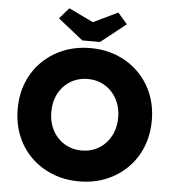

<svg xmlns="http://www.w3.org/2000/svg" viewBox="-61 -977 938 1043"><g transform="rotate(5 408.5 -456.0)"><path d="M408.7 10Q329 10 262.2 -17Q195.3 -44 145.8 -92.8Q96.3 -141.7 69.5 -208.1Q42.7 -274.5 42.7 -353.6Q42.7 -432.7 69.5 -498.8Q96.3 -565 145.8 -613.8Q195.3 -662.7 262.2 -689.7Q329.1 -716.7 408.3 -716.7Q488.3 -716.7 554.8 -689.7Q621.4 -662.7 670.8 -613.7Q720.3 -564.7 747.2 -498.5Q774 -432.3 774 -353.7Q774 -275 747.2 -208.5Q720.3 -142 670.8 -93Q621.4 -44 554.8 -17Q488.3 10 408.7 10ZM408.3 -158.3Q448 -158.3 481.2 -172.7Q514.3 -187 539 -213.5Q563.7 -240 577.2 -275.7Q590.7 -311.3 590.7 -353.5Q590.7 -395.7 577.2 -431.2Q563.7 -466.7 539 -493.2Q514.3 -519.7 481.2 -534Q448.1 -548.3 408.4 -548.3Q368.7 -548.3 335.5 -534Q302.3 -519.7 277.5 -493.3Q252.7 -467 239.3 -431.4Q226 -395.9 226 -353.1Q226 -311 239.3 -275.3Q252.7 -239.7 277.5 -213.3Q302.3 -187 335.4 -172.7Q368.5 -158.3 408.3 -158.3ZM360 -754.3 223.3 -862.7 274.7 -922.3 423.3 -850.7H393.3L542 -922.3L593.3 -862.7L456.7 -754.3Z"/></g></svg>

Font: Lexend Medium
Style: Regular
Weight: 500
Designer: Bonnie Shaver-Troup, Thomas Jockin
Foundry: Lexend
Version: Version 1.005